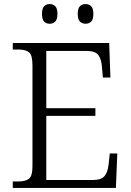

<svg xmlns="http://www.w3.org/2000/svg" viewBox="-20 -926 646 946"><path d="M43 0V-32H70Q105 -32 122.5 -45Q140 -58 140 -109V-603Q140 -655 123 -668.5Q106 -682 70 -682H43V-714H518L524 -544H487L482 -599Q479 -636 464 -655.5Q449 -675 407 -675H208V-393H450V-355H208V-39H436Q479 -39 495 -58.5Q511 -78 515 -115L521 -170H558L551 0ZM402 -809Q385 -809 374 -819.5Q363 -830 363 -858Q363 -885 374 -895.5Q385 -906 402 -906Q418 -906 429 -895.5Q440 -885 440 -858Q440 -830 429 -819.5Q418 -809 402 -809ZM225 -809Q208 -809 197.5 -819.5Q187 -830 187 -858Q187 -885 197.5 -895.5Q208 -906 225 -906Q241 -906 252 -895.5Q263 -885 263 -858Q263 -830 252 -819.5Q241 -809 225 -809Z"/></svg>

Font: Noto Serif Myanmar Light
Style: Regular
Weight: 300
Designer: Ben Mitchell and the Monotype Design Team
Foundry: Monotype Imaging Inc.
Version: Version 2.106; ttfautohint (v1.8.4.7-5d5b)